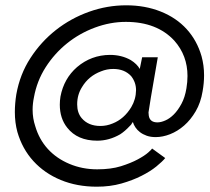

<svg xmlns="http://www.w3.org/2000/svg" viewBox="-20 -692 790 724"><path d="M345 12Q270.5 12 209.2 -13.2Q148 -38.5 106 -84.5Q64 -130.5 45.5 -194.5Q36 -229.5 36 -269.5Q36 -301.5 41.5 -336Q55 -412 94.8 -473.2Q134.5 -534.5 190.8 -578.8Q247 -623 315.5 -647.5Q384 -672 456 -672Q527 -672 586 -648.5Q645 -625 684 -582Q723 -539 740 -480Q749.5 -445.5 749.5 -408Q749.5 -379 744 -348Q737 -305 718 -272.5Q699 -240 674.2 -218.5Q649.5 -197 621.5 -186Q593.5 -175 567 -175Q548 -175 533.2 -180.2Q518.5 -185.5 508 -193.5Q497.5 -201.5 490.8 -211.5Q484 -221.5 481 -232L477.5 -227Q475 -221.5 469.5 -217Q451 -197 433 -185.5Q391.5 -161.5 346.5 -161.5Q272 -161.5 233.5 -210.5Q205.5 -245.5 205.5 -297.5Q205.5 -312 208 -328Q221 -396 270.5 -439Q324 -484.5 394.5 -485Q438.5 -485 473 -465.5Q497 -450.5 507 -432L516 -476H575Q540 -275 540 -268Q540 -261.5 541 -256Q545 -230.5 573.5 -230.5Q587 -230.5 603.5 -237.8Q620 -245 635.5 -260.5Q651 -276 664.2 -300.5Q677.5 -325 683 -359Q687 -383 687 -405.5Q687 -482.5 637.5 -538.5Q572 -609.5 454.5 -609.5Q396 -609.5 338 -588Q280 -566.5 232.8 -528.5Q185.5 -490.5 152.2 -438.5Q119 -386.5 108 -325Q103 -301 103 -278.5Q103 -245.5 113 -216Q127.5 -166.5 160.2 -130.5Q193 -94.5 241.8 -74Q290.5 -53.5 346.5 -53.5Q398.5 -53.5 436 -65.2Q473.5 -77 499.5 -91Q525.5 -105 539.2 -117.2Q553 -129.5 553.5 -132L603 -96Q592.5 -83 569.5 -64.2Q546.5 -45.5 513.2 -28.8Q480 -12 437.8 0Q395.5 12 345 12ZM358.5 -217Q382.5 -217 405 -226.5Q448 -243.5 475 -288Q492.5 -317.5 493 -352Q493 -381.5 474.5 -405Q449.5 -432 407 -432Q383 -432 361 -423Q314.5 -405.5 289.5 -364Q271 -335 271 -298.5Q271 -266.5 288 -246.5Q313 -217 358.5 -217Z"/></svg>

Font: Lucymar Sans
Style: Italic
Weight: 400
Italic angle: -10°
Foundry: The League of Moveable Type (original font) / Main changes by Cristiano Sobral with portions from Mirco Monsees
Version: Version 2.00;August 30, 2020;FontCreator 13.0.0.2681 64-bit